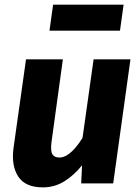

<svg xmlns="http://www.w3.org/2000/svg" viewBox="-20 -786 602 823"><path d="M163.6 17.2Q89 17.2 58.4 -28.9Q27.9 -75 37.9 -151.3L91.5 -531.6H249.5L200.8 -177.5Q195.7 -138.4 204.7 -124.6Q213.6 -110.7 234.3 -110.7Q252.3 -110.7 269.8 -122.4Q287.2 -134.1 303.5 -153.1Q319.7 -172.2 333.8 -195.1L381.2 -531.6H539.2L465.2 0H328L331.7 -77.5Q297.3 -34.6 255.7 -8.7Q214 17.2 163.6 17.2ZM509.8 -765.9 494.3 -654.6H192.1L207.6 -765.9Z"/></svg>

Font: Fira Sans Variable
Style: Italic
Weight: 397
Italic angle: -8°
Designer: Carrois Corporate & Edenspiekermann AG
Foundry: Carrois Corporate GbR & Edenspiekermann AG
Version: Version 4.202